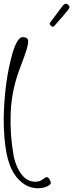

<svg xmlns="http://www.w3.org/2000/svg" viewBox="-23 -982 392 1029"><path d="M181.2 27Q135.2 27 97.7 -1.5Q60.1 -30 38.2 -77Q22.4 -111 12.3 -159Q-3.4 -240 -3.1 -347Q-1.8 -428 7.1 -506.5Q15.9 -585 34.4 -661Q64.2 -783 98.2 -783Q120.2 -783 126 -771Q133.9 -754 109.6 -686L78.2 -601Q38.6 -491 34.2 -376Q29.7 -261 50.3 -146Q56.9 -113 70.6 -84Q105.2 -8 167.2 -8Q189.2 -8 206.2 -21Q223.4 -33 225.4 -33Q237.4 -33 245.3 -16Q252.8 -1 245.6 7Q220.2 27 181.2 27ZM259.8 -839Q255.8 -839 250.3 -843.5Q244.7 -848 243.8 -852Q242.6 -857 245.7 -861Q251.9 -869 264.1 -885.5Q276.2 -902 290 -920.5Q303.7 -939 313.7 -952Q316.8 -956 321.6 -959Q326.4 -962 330.4 -962Q335.4 -962 340.9 -957.5Q346.5 -953 348.6 -948L349.1 -946Q350.5 -940 343.6 -931Q336.6 -922 314.6 -896Q292.6 -870 267.1 -842Q263.8 -839 259.8 -839Z"/></svg>

Font: Oooh Baby
Style: Normal
Weight: 400
Designer: Robert E. Leuschke
Foundry: Robert E. Leuschke
Version: Version 1.011; ttfautohint (v1.8.3)